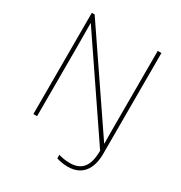

<svg xmlns="http://www.w3.org/2000/svg" viewBox="-203 -949 1103 1173"><g transform="rotate(30 349.0 -363.0)"><path d="M445 81C543 81 594 15 594 -96V-807H568V-304C568 -258 568 -204 569 -154H567L123 -807H103V-93H129V-595C129 -648 129 -690 128 -748H130L568 -103C568 6 528 55 444 55C415 55 386 50 365 43V68C380 74 414 81 445 81Z"/></g></svg>

Font: Noto Sans Telugu UI Thin
Style: Regular
Weight: 100
Designer: Jelle Bosma - Monotype Design Team
Foundry: Monotype Imaging Inc.
Version: Version 2.005